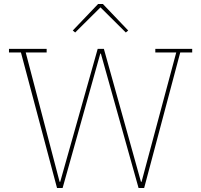

<svg xmlns="http://www.w3.org/2000/svg" viewBox="-20 -943 1009 963"><path d="M85 -680H25V-698H214V-680H109L279 -31H282L470 -698H501L687 -31H690L864 -680H759V-698H944V-680H884L703 0H675L486 -674H483L294 0H266ZM345 -790 472 -923H496L623 -790L611 -780L484 -906L357 -780Z"/></svg>

Font: IBM Plex Serif Thin
Style: Regular
Weight: 100
Designer: Mike Abbink, Paul van der Laan, Pieter van Rosmalen
Foundry: Bold Monday
Version: Version 3.001